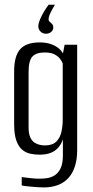

<svg xmlns="http://www.w3.org/2000/svg" viewBox="-20 -687 397 824"><path d="M215.7 -666.7Q204.7 -648.4 196.6 -631.9Q188.5 -615.4 188.5 -604.1Q188.5 -597.5 193.7 -593.3Q198.8 -589.1 203.8 -583.8Q208.7 -578.5 208.7 -568.2Q208.7 -558 199.8 -550.2Q190.8 -542.3 177.8 -542.3Q163 -542.3 153.8 -551.7Q144.5 -561.2 144.5 -573.8Q144.5 -586.2 151.2 -602.5Q158 -618.8 168.3 -636.2Q178.6 -653.6 188.6 -666.7ZM167.1 117.4Q155.8 117.4 140.7 116.3Q125.6 115.2 111.4 113.9Q97.1 112.6 86.7 111.3Q76.2 110 73.2 109V72.9Q85.4 74.4 107.8 77.2Q130.3 79.9 148.3 79.9Q162 79.9 179.1 77.9Q196.3 76 212.4 66.8Q228.6 57.6 239.3 36.9Q249.9 16.2 249.9 -21V-89Q243.7 -69.9 231.2 -54.8Q218.6 -39.8 198.8 -31.5Q178.9 -23.2 150.5 -23.2Q131.3 -23.2 111.8 -27Q92.3 -30.8 76.4 -43.4Q60.5 -56.1 50.6 -82.5Q40.7 -109 40.7 -154V-380.8Q40.7 -446.5 66.6 -475.8Q92.5 -505 150.6 -505Q177.1 -505 198.4 -497.8Q219.8 -490.6 235 -476.8Q250.2 -463 257.6 -442.1L247.2 -442.4L257.3 -495H311.2V-42Q311.2 -3.3 301.6 26.5Q292.1 56.3 274 76.4Q255.9 96.5 228.9 107Q201.8 117.4 167.1 117.4ZM172.3 -62.9Q205.1 -62.9 221.6 -79.3Q238 -95.7 243.6 -121.2Q249.2 -146.7 249.2 -172.7V-414.7Q245.7 -424.2 237.3 -435Q228.9 -445.9 213.5 -453.8Q198 -461.8 171.6 -461.8Q134.7 -461.8 118.7 -443.9Q102.7 -426 102.7 -378.4V-139.5Q102.7 -112.7 110.1 -97.1Q117.5 -81.4 128.9 -74.4Q140.3 -67.3 152.2 -65.1Q164.1 -62.9 172.3 -62.9Z"/></svg>

Font: Alumni Sans Thin
Style: Regular
Weight: 100
Designer: Robert E. Leuschke
Foundry: Robert E. Leuschke
Version: Version 1.018